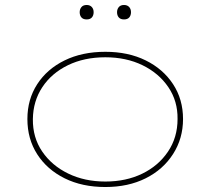

<svg xmlns="http://www.w3.org/2000/svg" viewBox="-20 -741 845 771"><path d="M403 10Q310 10 239.5 -25Q169 -60 129.5 -121.5Q90 -183 90 -263Q90 -342 129.5 -403Q169 -464 239.5 -498.5Q310 -533 403 -533Q495 -533 565 -498.5Q635 -464 675 -403Q715 -342 715 -263Q715 -185 675 -122.5Q635 -60 565 -25Q495 10 403 10ZM403 -12Q486 -12 551 -43.5Q616 -75 654.5 -132Q693 -189 693 -263Q694 -335 656 -391Q618 -447 552.5 -479Q487 -511 403 -511Q318 -511 252.5 -479Q187 -447 150 -391Q113 -335 112 -263Q111 -189 149.5 -132.5Q188 -76 254 -44Q320 -12 403 -12ZM478 -663Q464 -663 457 -671Q450 -679 450 -692Q450 -704 457 -712.5Q464 -721 478 -721Q491 -721 498.5 -713Q506 -705 506 -692Q506 -679 499 -671Q492 -663 478 -663ZM328 -663Q314 -663 307 -671Q300 -679 300 -692Q300 -704 307 -712.5Q314 -721 328 -721Q341 -721 348.5 -713Q356 -705 356 -692Q356 -679 349 -671Q342 -663 328 -663Z"/></svg>

Font: Lexend Giga Thin
Style: Regular
Weight: 250
Version: Version 1.007